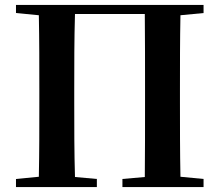

<svg xmlns="http://www.w3.org/2000/svg" viewBox="-20 -761 893 781"><path d="M45 -708 138 -699C140 -598 140 -496 140 -394V-346C140 -243 140 -141 138 -42L45 -33V0H374V-33L285 -41C282 -142 282 -243 282 -347V-394C282 -498 282 -602 285 -704H569C570 -601 570 -498 570 -394V-347C570 -242 570 -141 569 -41L478 -33V0H808V-33L714 -42C712 -143 712 -245 712 -346V-394C712 -497 712 -599 714 -699L808 -708V-741H45Z"/></svg>

Font: Noto Serif JP
Style: Bold
Weight: 700
Designer: Ryoko NISHIZUKA 西塚涼子 (kana & ideographs); Frank Grießhammer (Latin, Greek & Cyrillic); Wenlong ZHANG 张文龙 (bopomofo); San
Foundry: Adobe
Version: Version 2.001;hotconv 1.1.0;makeotfexe 2.6.0